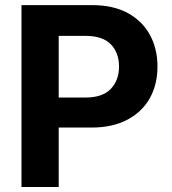

<svg xmlns="http://www.w3.org/2000/svg" viewBox="-20 -748 688 768"><path d="M65.9 0V-727.5H349.6Q432.6 -727.5 490.7 -696Q548.8 -664.6 579.3 -609.1Q609.9 -553.7 609.9 -481.9Q609.9 -409.7 578.9 -354.7Q547.9 -299.8 488.8 -268.8Q429.7 -237.8 346.2 -237.8H214.8V0ZM214.8 -357.9H322.3Q390.6 -357.9 423.3 -392.6Q456.1 -427.2 456.1 -481.9Q456.1 -537.1 423.3 -570.8Q390.6 -604.5 321.8 -604.5H214.8Z"/></svg>

Font: Inter-Bold
Style: Bold
Weight: 700
Designer: Rasmus Andersson
Foundry: rsms
Version: Version 4.000;git-a52131595